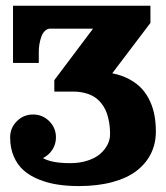

<svg xmlns="http://www.w3.org/2000/svg" viewBox="-20 -625 566 655"><path d="M24.4 -605.5H493.2V-546.9L363 -375Q396.2 -368.4 422.1 -354.2Q448 -340.1 464.6 -321.5Q481.2 -303 492.1 -278.9Q502.9 -254.9 507.3 -229.7Q511.7 -204.6 511.7 -175.8Q511.7 -135 495.1 -101.3Q478.5 -67.6 446.5 -42.7Q414.6 -17.8 364 -4Q313.5 9.8 249 9.8Q209.5 9.8 175.8 4.5Q142.1 -0.7 111.8 -13.1Q81.5 -25.4 60.4 -44.1Q39.3 -62.7 27 -91.3Q14.6 -119.9 14.6 -156.2Q14.6 -188.7 37.5 -211.5Q60.3 -234.4 92.8 -234.4Q125.2 -234.4 148.1 -211.5Q170.9 -188.7 170.9 -156.2Q170.9 -133.3 158.7 -114.4Q146.5 -95.5 126.5 -85.7Q156.2 -68.4 219.7 -68.4Q251.5 -68.4 277.8 -76.8Q304.2 -85.2 320.8 -99.2Q337.4 -113.3 346.4 -130.7Q355.5 -148.2 355.5 -166.7Q355.5 -181.2 354.1 -194.3Q352.8 -207.5 349.2 -222.5Q345.7 -237.5 339.8 -250.1Q334 -262.7 324.1 -274.5Q314.2 -286.4 301.4 -294.6Q288.6 -302.7 270.1 -307.6Q251.7 -312.5 229.5 -312.5H165.3V-351.6L297.4 -527.3H151.4Q141.1 -527.3 133.1 -519.4Q125 -511.5 120.7 -499Q116.5 -486.6 114.4 -473.9Q112.3 -461.2 112.3 -449.2V-410.2H24.4Z"/></svg>

Font: Orelega One
Style: Regular
Weight: 400
Version: Version 1.1 ; ttfautohint (v1.8.3)